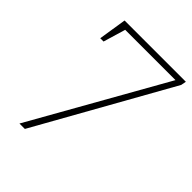

<svg xmlns="http://www.w3.org/2000/svg" viewBox="-199 -798 904 904"><g transform="rotate(45 252.5 -346.5)"><path d="M75 -553 97 -693H505L500 -667L126 0H90L465 -664H130L97 -553Z"/></g></svg>

Font: Bitter Pro ExtraLight
Style: Italic
Weight: 275
Italic angle: -9°
Designer: Sol Matas, and Bitter project Authors
Foundry: Sol Matas
Version: Version 1.010